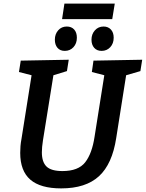

<svg xmlns="http://www.w3.org/2000/svg" viewBox="-20 -1033 808 1064"><path d="M498 -697 768 -702 758 -639 679 -616 624 -268Q602 -124 528.5 -56.5Q455 11 319 11Q204 11 148 -37.5Q92 -86 92 -186Q92 -204 93.5 -223Q95 -242 99 -263L155 -616L85 -634L95 -697L361 -702L351 -639L276 -616L218 -255Q215 -236 213.5 -219.5Q212 -203 212 -189Q212 -135 238 -110Q264 -85 326 -85Q414 -85 452 -133.5Q490 -182 504 -275L558 -616L489 -634ZM339 -751Q313 -751 298.5 -768Q284 -785 284 -813Q284 -844 302.5 -865Q321 -886 350 -886Q376 -886 391 -869.5Q406 -853 406 -824Q406 -792 387 -771.5Q368 -751 339 -751ZM543 -751Q517 -751 502 -768Q487 -785 487 -813Q487 -844 506 -865Q525 -886 554 -886Q579 -886 594.5 -869.5Q610 -853 610 -824Q610 -792 591 -771.5Q572 -751 543 -751ZM616 -1013 602 -927H324L337 -1013Z"/></svg>

Font: Bitter SemiBold
Style: Italic
Weight: 600
Italic angle: -9°
Designer: Sol Matas, and Bitter project Authors
Foundry: Sol Matas
Version: Version 2.001